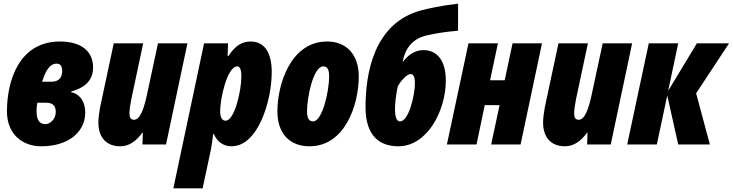

<svg xmlns="http://www.w3.org/2000/svg" viewBox="-20 -790 4007 1050"><path d="M205 10C366 10 446 -78 446 -173C446 -245 408 -278 369 -286L370 -290C457 -314 489 -361 489 -421C489 -514 419 -563 308 -563C85 -563 18 -350 18 -181C18 -53 106 10 205 10ZM210 -343C224 -384 244 -442 290 -442C310 -442 320 -428 320 -402C320 -367 304 -343 259 -343ZM228 -111C202 -111 180 -127 180 -180C180 -198 180 -206 184 -228H235C271 -228 285 -208 285 -177C285 -139 254 -111 228 -111Z M638 10C686 10 726 -19 758 -64H761L759 0H888L1005 -553H844L783 -269C767 -195 746 -135 713 -135C694 -135 688 -148 688 -170C688 -188 692 -217 698 -247L763 -553H602L527 -201C522 -172 518 -143 518 -120C518 -40 560 10 638 10Z M928 240H1088L1133 30C1136 13 1142 -21 1146 -58H1149C1167 -15 1202 10 1246 10C1391 10 1466 -237 1466 -396C1466 -510 1421 -563 1351 -563C1305 -563 1267 -542 1229 -483H1225L1227 -553H1096ZM1214 -130C1194 -130 1184 -147 1184 -184C1184 -249 1222 -427 1278 -427C1292 -427 1300 -409 1300 -372C1300 -295 1263 -130 1214 -130Z M1673 10C1866 10 1942 -216 1942 -372C1942 -488 1878 -563 1769 -563C1568 -563 1497 -326 1497 -181C1497 -62 1562 10 1673 10ZM1692 -126C1669 -126 1659 -146 1659 -180C1659 -261 1694 -427 1748 -427C1771 -427 1780 -409 1780 -372C1780 -292 1743 -126 1692 -126Z M2159 10C2316 10 2418 -184 2418 -349C2418 -470 2362 -516 2295 -516C2253 -516 2215 -493 2185 -454H2182C2196 -521 2231 -578 2316 -597C2380 -611 2427 -617 2485 -622V-770C2392 -759 2324 -744 2286 -734C2022 -665 1979 -384 1979 -204C1979 -46 2056 10 2159 10ZM2167 -126C2150 -126 2140 -149 2140 -193C2140 -226 2145 -268 2155 -317C2168 -343 2204 -385 2225 -385C2246 -385 2249 -359 2249 -334C2249 -271 2216 -126 2167 -126Z M2424 0H2586L2631 -215H2712L2666 0H2827L2944 -553H2783L2740 -351H2660L2703 -553H2542Z M3070 10C3118 10 3158 -19 3190 -64H3193L3191 0H3320L3437 -553H3276L3215 -269C3199 -195 3178 -135 3145 -135C3126 -135 3120 -148 3120 -170C3120 -188 3124 -217 3130 -247L3195 -553H3034L2959 -201C2954 -172 2950 -143 2950 -120C2950 -40 2992 10 3070 10Z M3410 0H3572L3629 -268L3689 0H3862L3787 -280L3967 -553H3791L3634 -293L3689 -553H3528Z"/></svg>

Font: Noto Sans UI Condensed Black
Style: Italic
Weight: 900
Width: 3
Italic angle: -192°
Designer: Monotype Design Team
Foundry: Monotype Imaging Inc.
Version: Version 1.901